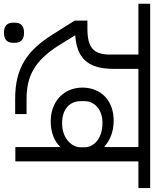

<svg xmlns="http://www.w3.org/2000/svg" viewBox="58 -816 797 994"><g transform="rotate(90 457.0 -319.5)"><path d="M130 59C167 59 182 41 182 12V2C182 -27 167 -45 130 -45C93 -45 78 -27 78 2V12C78 41 93 59 130 59ZM471 1H551V-58H473C355 -58 276 -99 196 -224L144 -308V-310C258 -318 317 -372 317 -507V-637H722V-462H718C690 -487 647 -509 585 -509C479 -509 414 -441 414 -347C414 -251 486 -183 589 -183C652 -183 695 -206 718 -230H722V0H796V-637H934V-698H-20V-637H243V-491C243 -406 209 -373 109 -373H67V-307L139 -193C222 -61 312 1 471 1ZM599 -242C520 -242 484 -286 484 -339V-357C484 -408 525 -451 597 -451C679 -451 723 -405 723 -359V-337C723 -294 679 -242 599 -242Z"/></g></svg>

Font: IBM Plex Devanagari
Style: Regular
Weight: 400
Designer: Mike Abbink, Paul van der Laan, Pieter van Rosmalen, Erin McLaughlin
Foundry: Bold Monday
Version: Version 1.0